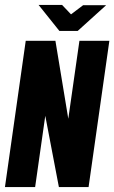

<svg xmlns="http://www.w3.org/2000/svg" viewBox="-22 -756 462 776"><path d="M-2 0 82 -591H202L254 -276L299 -591H420L336 0H216L161 -288L120 0ZM218 -631 134 -736H229L265 -698L314 -735H407L292 -631Z"/></svg>

Font: Alumni Sans ExtraBold
Style: Italic
Weight: 800
Italic angle: -8°
Designer: Robert E. Leuschke
Foundry: Robert E. Leuschke
Version: Version 1.016